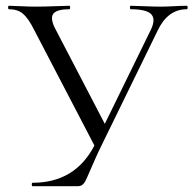

<svg xmlns="http://www.w3.org/2000/svg" viewBox="-20 -645 670 665"><path d="M627 -625Q630 -625 630 -619Q630 -613 627 -613Q561 -613 526 -539L332 -142Q320 -118 309.5 -94Q299 -70 293.5 -57.5Q288 -45 282.5 -32.5Q277 -20 274 -15Q271 -10 266.5 -6Q262 -2 257.5 -1Q253 0 245 0H93Q90 0 90 -6Q90 -12 93 -12Q240 -12 307 -141L98 -542Q78 -582 59.5 -597.5Q41 -613 11 -613Q8 -613 8 -619Q8 -625 11 -625Q24 -625 52.5 -623.5Q81 -622 101 -622Q133 -622 171 -623.5Q209 -625 220 -625Q223 -625 223 -619Q223 -613 220 -613Q180 -613 166.5 -599.5Q153 -586 168 -552L343 -216L503 -543Q520 -579 503.5 -596Q487 -613 433 -613Q430 -613 430 -619Q430 -625 433 -625Q447 -625 479 -623.5Q511 -622 536 -622Q555 -622 582.5 -623.5Q610 -625 627 -625Z"/></svg>

Font: Cormorant Infant
Style: Regular
Weight: 400
Designer: Christian Thalmann (Catharsis Fonts)
Version: Version 1.000;PS 002.000;hotconv 1.0.88;makeotf.lib2.5.64775